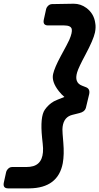

<svg xmlns="http://www.w3.org/2000/svg" viewBox="-117 -866 541 1046"><path d="M173.3 -843.8 284.7 -845.7Q322.3 -845.7 353.5 -822.8Q395 -792 401.9 -740.2Q406.2 -717.8 400.4 -689Q391.6 -648.9 349.1 -569.3Q311 -498.5 303.2 -471.7Q286.6 -416 329.6 -399.4L352.1 -390.6Q375 -381.3 368.7 -352.5L351.1 -279.3Q351.1 -278.8 350.6 -277.3Q344.2 -256.8 315.9 -250L276.9 -240.2Q272 -238.8 267.6 -237.3Q225.1 -221.2 223.1 -161.6Q222.7 -148.4 228 -87.9Q233.4 -24.4 225.1 22.5Q199.7 158.2 43.5 160.2H-73.7Q-102.5 159.7 -96.2 128.9L-83.5 71.3Q-82 65.4 -78.1 59.6Q-66.9 43.9 -51.3 43.9H25.9Q47.4 43.9 64 39.1Q127.9 20 115.7 -83Q113.8 -101.6 112.3 -115.2Q100.6 -230.5 127.4 -268.6Q147.5 -297.4 176.8 -314Q188.5 -320.3 233.9 -337.9Q218.3 -350.6 204.1 -368.7Q162.6 -420.9 172.4 -462.9Q180.2 -497.6 213.9 -560.1Q252.9 -631.3 260.3 -648.4Q277.8 -689 273.9 -707.5Q269.5 -727.5 231.9 -727.5H144Q115.2 -728 121.6 -758.8L134.3 -816.4Q135.7 -822.3 139.6 -828.1Q150.9 -843.8 167.5 -843.8Z"/></svg>

Font: Allan
Style: Bold
Weight: 500
Italic angle: -14.3°
Version: Version 1.002